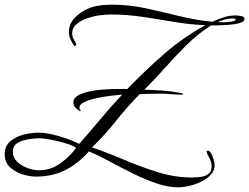

<svg xmlns="http://www.w3.org/2000/svg" viewBox="-29 -681 1067 822"><path d="M735 121Q690 121 640.5 104Q591 87 540.5 62Q490 37 442 11Q394 -15 352 -33Q306 19 251 47Q196 75 125 75Q97 75 66 65Q35 55 13 34Q-9 13 -9 -20Q-9 -56 15.5 -76.5Q40 -97 73.5 -105Q107 -113 135 -113Q161 -113 192.5 -106Q224 -99 255.5 -88Q287 -77 310 -65Q357 -118 401.5 -171.5Q446 -225 494 -276Q485 -275 464 -273Q443 -271 417 -267Q391 -263 366.5 -256.5Q342 -250 326.5 -241Q311 -232 311 -221Q311 -214 314 -211Q317 -208 317 -206L316 -205Q305 -209 295 -219Q285 -229 285 -242Q285 -261 304.5 -272Q324 -283 354 -289.5Q384 -296 416.5 -298Q449 -300 476 -300Q503 -300 516 -300Q591 -378 673 -449.5Q755 -521 850 -573Q782 -576 714.5 -587.5Q647 -599 580 -609Q513 -619 444 -619Q426 -619 398.5 -615.5Q371 -612 344 -602.5Q317 -593 298.5 -577.5Q280 -562 280 -538Q280 -522 289 -508Q298 -494 298 -492Q298 -486 291 -484L289 -485Q279 -498 272.5 -513.5Q266 -529 266 -545Q266 -575 285.5 -598.5Q305 -622 333.5 -637Q362 -652 388 -656Q404 -659 419.5 -660Q435 -661 451 -661Q525 -661 595.5 -645.5Q666 -630 737 -612.5Q808 -595 880 -588Q904 -599 929 -607Q954 -615 981 -615Q988 -615 1003 -612.5Q1018 -610 1018 -600Q1018 -589 999 -583Q980 -577 954 -575Q928 -573 905 -572.5Q882 -572 874 -572Q818 -536 771 -489.5Q724 -443 680 -393.5Q636 -344 589 -297Q629 -296 669 -293Q709 -290 749 -282Q750 -281 753 -280.5Q756 -280 756 -278Q756 -277 753.5 -276.5Q751 -276 749 -276H745Q723 -276 702 -278Q681 -280 660 -280Q637 -280 614.5 -279.5Q592 -279 569 -278Q515 -223 467.5 -163Q420 -103 365 -50Q432 -27 503.5 3.5Q575 34 648 56.5Q721 79 793 79Q810 79 829.5 76.5Q849 74 863 64Q877 54 877 32Q877 12 866.5 -6Q856 -24 856 -32Q856 -36 860 -36Q869 -36 875.5 -23.5Q882 -11 886 3.5Q890 18 890 25Q890 49 873.5 67Q857 85 832 97Q807 109 781 115Q755 121 735 121ZM904 -587Q908 -586 911.5 -586Q915 -586 919 -586H936Q940 -586 950.5 -587Q961 -588 970.5 -590.5Q980 -593 980 -598Q980 -601 974 -601.5Q968 -602 966 -602Q950 -602 934 -597.5Q918 -593 904 -587ZM138 48Q188 48 228.5 19Q269 -10 297 -48Q281 -59 250.5 -68Q220 -77 189 -83Q158 -89 138 -89Q121 -89 94 -85Q67 -81 46.5 -69Q26 -57 26 -31Q26 -6 45 12Q64 30 90.5 39Q117 48 138 48Z"/></svg>

Font: Beau Rivage
Style: Regular
Weight: 400
Designer: Robert E. Leuschke
Foundry: Robert E. Leuschke
Version: Version 1.010; ttfautohint (v1.8.3)